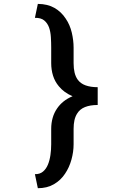

<svg xmlns="http://www.w3.org/2000/svg" viewBox="-20 -800 640 996"><path d="M161.1 103.5 176.3 176.3Q224.6 176.3 260 155.5Q295.4 134.8 317.4 101.1Q339.4 68.8 350.6 28.1Q361.8 -12.7 361.8 -51.3V-131.3Q361.8 -156.7 366.2 -176.3Q370.6 -195.8 379.9 -210.4Q394 -233.9 420.9 -244.6Q447.8 -255.4 486.8 -255.4V-347.7Q450.2 -347.7 423.8 -357.2Q397.5 -366.7 382.8 -387.2Q372.1 -402.3 366.9 -423.6Q361.8 -444.8 361.8 -472.7V-552.7Q361.8 -590.8 352.3 -631.1Q342.8 -671.4 320.8 -703.6Q298.3 -738.3 262.9 -758.8Q227.5 -779.3 176.3 -779.8L161.1 -707.5Q192.4 -708 209.2 -694.1Q226.1 -680.2 234.4 -657.7Q242.2 -635.3 243.9 -607.4Q245.6 -579.6 245.6 -552.7V-472.7Q245.6 -438 255.1 -407.5Q264.6 -377 285.2 -352.5Q298.3 -336.4 315.9 -323.5Q333.5 -310.5 356.4 -300.8Q329.6 -289.6 309.8 -273.7Q290 -257.8 276.4 -237.8Q260.7 -215.3 253.2 -188.5Q245.6 -161.6 245.6 -131.3V-51.3Q245.6 -23.9 241.7 3.9Q237.8 31.7 228.5 54.2Q219.2 76.7 202.9 90.3Q186.5 104 161.1 103.5Z"/></svg>

Font: Roboto Mono SemiBold
Style: Regular
Weight: 600
Monospace: yes
Designer: Google
Version: Version 3.000